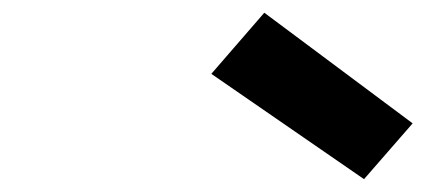

<svg xmlns="http://www.w3.org/2000/svg" viewBox="-20 -822 663 299"><path d="M391.6 -802.2 622.6 -629.9 546.9 -543 309.1 -707Z"/></svg>

Font: Cantarell
Style: Bold Italic
Weight: 700
Italic angle: -16°
Designer: Dave Crossland
Version: Version 1.004